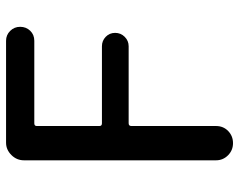

<svg xmlns="http://www.w3.org/2000/svg" viewBox="-96 -674 770 618"><g transform="rotate(-90 289.0 -365.0)"><path d="M82 -54.7V-672.9Q82 -696.3 99.1 -713.4Q116.2 -730.5 138.7 -730.5H466.8Q485.4 -730.5 498.5 -717.3Q511.7 -704.1 511.7 -685.1Q511.7 -666 499 -652.8Q486.3 -639.6 466.8 -639.6H201.2Q192.4 -639.6 192.4 -631.8V-429.7Q192.4 -421.9 201.2 -421.9H449.2Q466.8 -421.9 479.5 -409.7Q492.2 -397.5 492.2 -379.4Q492.2 -361.3 479.5 -348.6Q466.8 -335.9 449.2 -335.9H201.2Q192.4 -335.9 192.4 -327.1V-54.7Q192.4 -31.2 176.3 -15.6Q160.2 0 137.2 0Q114.3 0 98.1 -16.1Q82 -32.2 82 -54.7Z"/></g></svg>

Font: Rounded Mgen+ 2p medium
Style: Regular
Weight: 500
Designer: [Source Han Sans]
Ryoko NISHIZUKA  (kana & ideographs); Paul D. Hunt (Latin, Greek & Cyrillic); Wenlong ZHANG  (bopomofo
Version: Version 1.059.20150602